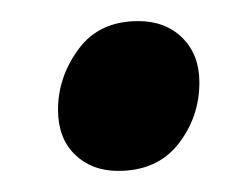

<svg xmlns="http://www.w3.org/2000/svg" viewBox="-20 -361 233 182"><path d="M92 -199Q67 -199 51 -214.5Q35 -230 35 -257Q35 -288 54.5 -314.5Q74 -341 111 -341Q137 -341 153 -325Q169 -309 169 -283Q169 -250 149 -224.5Q129 -199 92 -199Z"/></svg>

Font: Faustina Light SemiBold
Style: Italic
Weight: 600
Italic angle: -8°
Version: Version 1.200